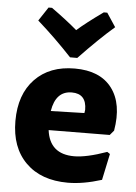

<svg xmlns="http://www.w3.org/2000/svg" viewBox="-53 -769 583 821"><g transform="rotate(5 238.5 -358.5)"><path d="M374 -728 413 -669Q349 -614 263 -524H232Q160 -601 83 -669L122 -728H137Q204 -680 248 -642Q285 -675 359 -728ZM269 11Q154 11 88.5 -54Q23 -119 23 -233Q23 -347 86 -412.5Q149 -478 257 -478Q366 -478 416.5 -411Q467 -344 447 -228L430 -208L168 -206Q181 -104 286 -104Q339 -104 426 -135L438 -127L414 -14Q334 11 269 11ZM253 -375Q184 -375 170 -288L314 -292L316 -306Q316 -375 253 -375Z"/></g></svg>

Font: Alegreya Sans SC ExtraBold
Style: Regular
Weight: 800
Designer: Juan Pablo del Peral
Foundry: Huerta Tipografica
Version: Version 2.007